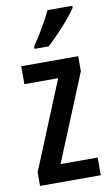

<svg xmlns="http://www.w3.org/2000/svg" viewBox="-87 -811 494 856"><g transform="rotate(-10 159.5 -383.0)"><path d="M298 0H23V-62L186 -459H33V-540H291V-472L130 -80H298ZM304 -757Q291 -737 267 -708.5Q243 -680 216.5 -652.5Q190 -625 169 -606H105V-617Q159 -697 192 -766H304Z"/></g></svg>

Font: Noto Sans Sinhala ExtraCondensed Medium
Style: Regular
Weight: 500
Width: 2
Designer: Jelle Bosma - Monotype Design Team
Foundry: Monotype Imaging Inc.
Version: Version 2.006; ttfautohint (v1.8.4.7-5d5b)